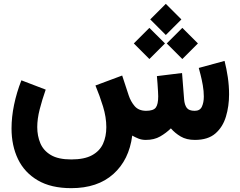

<svg xmlns="http://www.w3.org/2000/svg" viewBox="-20 -728 1251 999"><path d="M842.8 -708 923.8 -627 842.8 -545.9 761.7 -627ZM928.7 -583 1009.8 -502 928.7 -420.9 847.7 -502ZM757.3 -583 838.4 -502 757.3 -420.9 676.3 -502ZM738.8 0Q717.8 0 700.7 -6.8Q683.6 -13.7 668 -22.5Q651.9 104 569.8 177.5Q487.8 251 350.6 251Q245.6 251 176.5 210.4Q107.4 169.9 73.7 99.9Q40 29.8 40 -59.6Q40 -119.1 53.2 -182.9Q66.4 -246.6 91.3 -310.1L217.8 -261.7Q199.2 -209 186.5 -159.2Q173.8 -109.4 173.8 -66.9Q173.8 -21 189.9 17.3Q206.1 55.7 244.6 78.6Q283.2 101.6 350.6 101.6Q418.9 101.6 458.7 79.8Q498.5 58.1 515.9 20.3Q533.2 -17.6 533.2 -66.4Q533.2 -118.2 516.1 -173.8Q499 -229.5 476.6 -283.2L615.7 -335L649.4 -232.4Q660.2 -199.7 680.7 -175.8Q701.2 -151.9 739.7 -151.4Q778.3 -151.4 790.8 -168.5Q803.2 -185.5 803.2 -226.6Q803.2 -233.4 802.2 -252Q801.3 -270.5 799.6 -292.7Q797.9 -314.9 796.4 -332L927.2 -348.1L938 -210.4Q940.4 -182.1 951.9 -166.7Q963.4 -151.4 993.2 -151.4Q1020.5 -151.4 1030.5 -173.1Q1040.5 -194.8 1040.5 -225.6Q1040.5 -253.9 1035.2 -284.4Q1029.8 -314.9 1023.4 -339.6Q1017.1 -364.3 1014.2 -374.5L1148.4 -411.1Q1158.7 -371.1 1165.3 -326.4Q1171.9 -281.7 1171.9 -237.3Q1171.9 -175.3 1155.5 -121.1Q1139.2 -66.9 1100.6 -33.4Q1062 0 994.1 0Q950.2 0 920.2 -17.8Q890.1 -35.6 869.1 -60.1Q844.7 -36.1 813.5 -18.1Q782.2 0 738.8 0Z"/></svg>

Font: Vazirmatn UI NL Black
Style: Regular
Weight: 900
Designer: Saber Rastikerdar
Foundry: Saber Rastikerdar
Version: Version 33.003